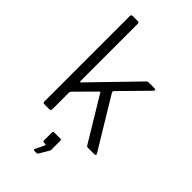

<svg xmlns="http://www.w3.org/2000/svg" viewBox="-294 -822 1141 1141"><g transform="rotate(45 276.5 -252.0)"><path d="M522 -15Q526 -8 524.5 -4Q523 0 515 0H461Q456 0 452 -2.5Q448 -5 446 -10L281 -283Q280 -286 278 -287Q276 -288 271 -283L156 -167Q152 -163 150.5 -159Q149 -155 149 -148V-15Q149 -6 146 -3Q143 0 134 0H97Q88 0 85.5 -2.5Q83 -5 83 -12V-730Q83 -742 94 -742H139Q149 -742 149 -730V-252Q149 -244 151 -243Q153 -242 159 -248L422 -519Q432 -530 441 -530H490Q499 -530 500 -525Q501 -520 494 -513L331 -347Q329 -344 328 -341Q327 -338 330 -332L522 -15ZM247 238Q244 238 242.5 234.5Q241 231 242 228L268 175Q271 169 270 166Q269 163 264 163H255Q245 163 245 152V87Q245 77 254 77H307Q315 77 315 85V163Q315 164 314 166.5Q313 169 313 170L278 230Q276 235 272.5 236.5Q269 238 261 238Z"/></g></svg>

Font: Libre Franklin Light
Style: Regular
Weight: 300
Designer: Pablo Impallari, Rodrigo Fuenzalida, Nhung Nguyen
Foundry: Impallari Type
Version: Version 3.000